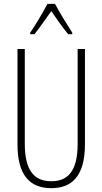

<svg xmlns="http://www.w3.org/2000/svg" viewBox="-20 -1035 533 999"><path d="M266 -1015H227C204 -971 161 -899 137 -865V-857H159C185 -888 220 -941 247 -977C274 -938 307 -889 335 -857H356V-865C340 -889 291 -968 266 -1015ZM422 -284V-780H384V-287C384 -139 329 -92 247 -92C160 -92 109 -145 109 -287V-780H71V-284C71 -126 133 -56 247 -56C348 -56 422 -112 422 -284Z"/></svg>

Font: Noto Sans Malayalam UI ExtraCondensed ExtraLight
Style: Regular
Weight: 200
Width: 2
Designer: Jelle Bosma - Monotype Design Team
Foundry: Monotype Imaging Inc.
Version: Version 2.104